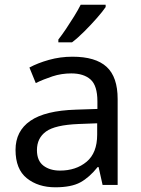

<svg xmlns="http://www.w3.org/2000/svg" viewBox="-20 -786 601 816"><path d="M288 -545Q386 -545 433 -502Q480 -459 480 -365V0H416L399 -76H395Q360 -32 321.5 -11Q283 10 215 10Q142 10 94 -28.5Q46 -67 46 -149Q46 -229 109 -272.5Q172 -316 303 -320L394 -323V-355Q394 -422 365 -448Q336 -474 283 -474Q241 -474 203 -461.5Q165 -449 132 -433L105 -499Q140 -518 188 -531.5Q236 -545 288 -545ZM314 -259Q214 -255 175.5 -227Q137 -199 137 -148Q137 -103 164.5 -82Q192 -61 235 -61Q303 -61 348 -98.5Q393 -136 393 -214V-262ZM429 -756Q417 -738 392 -709.5Q367 -681 338.5 -652.5Q310 -624 286 -606H228V-618Q243 -637 260.5 -663Q278 -689 295 -716.5Q312 -744 323 -766H429Z"/></svg>

Font: Noto Sans Test
Style: Regular
Weight: 400
Version: Version 1.002; ttfautohint (v1.8.4.7-5d5b)